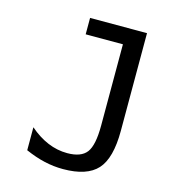

<svg xmlns="http://www.w3.org/2000/svg" viewBox="-96 -683 691 773"><g transform="rotate(15 250.0 -296.0)"><path d="M78.1 -24.4V-120.1Q115.2 -87.9 154.8 -71.3Q194.3 -54.7 236.3 -54.7Q293.9 -54.7 316.9 -85Q339.8 -115.2 339.8 -197.3V-536.1H184.6V-604.5H421.9V-197.3Q421.9 -83 378.9 -35.6Q335.9 11.7 236.3 11.7Q197.3 11.7 158.7 2.9Q120.1 -5.9 78.1 -24.4Z"/></g></svg>

Font: BabelStone Marchen
Style: Regular
Weight: 400
Designer: Andrew West
Foundry: Andrew West
Version: Version 9.003 2021-11-11